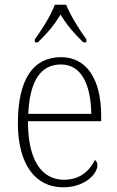

<svg xmlns="http://www.w3.org/2000/svg" viewBox="-20 -786 499 816"><path d="M128 -619V-606H141C184 -648 210 -679 237 -724C265 -679 291 -648 334 -606H347V-619C319 -657 279 -721 261 -766H213C197 -721 156 -657 128 -619ZM248 10C344 10 394 -49 394 -84C394 -96 389 -102 383 -106C362 -61 320 -22 252 -22C158 -22 98 -104 99 -271H410V-294C410 -451 347 -543 240 -543C122 -543 56 -451 56 -262C56 -88 130 10 248 10ZM368 -302H100C106 -431 146 -512 239 -512C326 -512 366 -427 368 -302Z"/></svg>

Font: Noto Serif Myanmar SemiCondensed ExtraLight
Style: Regular
Weight: 200
Width: 4
Designer: Ben Mitchell and the Monotype Design Team
Foundry: Monotype Imaging Inc.
Version: Version 2.106